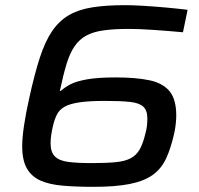

<svg xmlns="http://www.w3.org/2000/svg" viewBox="-20 -716 770 744"><path d="M342 8Q275 8 223 3.5Q171 -1 136.5 -16.5Q102 -32 84 -63.5Q66 -95 66 -150Q66 -181 73 -229Q80 -277 94 -339Q114 -430 134.5 -493Q155 -556 182 -595.5Q209 -635 246.5 -657Q284 -679 337.5 -687.5Q391 -696 465 -696Q494 -696 535.5 -693.5Q577 -691 621.5 -687Q666 -683 707 -678L689 -591Q634 -596 576.5 -600Q519 -604 481 -604Q423 -604 382.5 -598.5Q342 -593 315 -578.5Q288 -564 269.5 -537.5Q251 -511 238 -468.5Q225 -426 212 -364H216Q230 -377 252.5 -389Q275 -401 317 -408.5Q359 -416 428 -416Q507 -416 559 -405Q611 -394 637 -362.5Q663 -331 663 -268Q663 -254 661 -235.5Q659 -217 655 -199Q642 -141 623.5 -101.5Q605 -62 571.5 -38Q538 -14 482.5 -3Q427 8 342 8ZM335 -84Q391 -84 427.5 -87.5Q464 -91 486 -102.5Q508 -114 521 -136.5Q534 -159 543 -197Q548 -214 549.5 -229.5Q551 -245 551 -257Q551 -288 535.5 -302.5Q520 -317 484.5 -321Q449 -325 388 -325Q326 -325 288.5 -319.5Q251 -314 230.5 -302.5Q210 -291 200.5 -272Q191 -253 185 -227Q181 -210 178.5 -193Q176 -176 176 -161Q176 -126 193 -109.5Q210 -93 245 -88.5Q280 -84 335 -84Z"/></svg>

Font: Saira SemiExpanded Medium
Style: Italic
Weight: 500
Width: 6
Italic angle: -12°
Designer: Hector Gatti with collaboration of the Omnibus-Type team
Foundry: Omnibus-Type
Version: Version 1.101